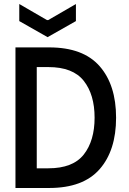

<svg xmlns="http://www.w3.org/2000/svg" viewBox="-20 -936 640 956"><path d="M57 0V-700H225Q394 -700 476 -606.5Q558 -513 558 -350Q558 -187 476 -93.5Q394 0 225 0ZM163 -98H221Q343 -98 397 -166.5Q451 -235 451 -350Q451 -465 397 -533.5Q343 -602 221 -602H163ZM217 -751 76 -831V-916L214 -836H220L358 -916V-831Z"/></svg>

Font: DM Mono Medium
Style: Regular
Weight: 500
Designer: Colophon Foundry
Foundry: Colophon Foundry
Version: Version 1.000; ttfautohint (v1.8.2.53-6de2)